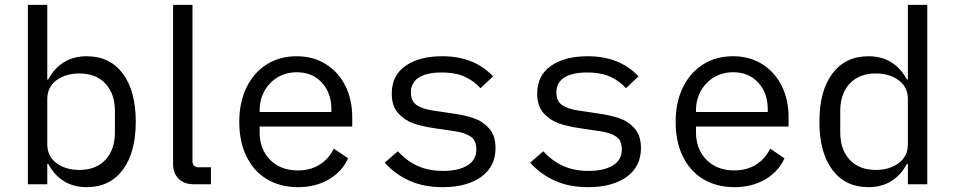

<svg xmlns="http://www.w3.org/2000/svg" viewBox="-20 -760 3940 792"><path d="M95 -740H175V-432H179Q204 -479 244 -503.5Q284 -528 338 -528Q433 -528 486.5 -456.5Q540 -385 540 -258Q540 -131 486.5 -59.5Q433 12 338 12Q284 12 244 -12.5Q204 -37 179 -84H175V0H95ZM454 -214V-302Q454 -373 415 -415Q376 -457 307 -457Q251 -457 213 -429Q175 -401 175 -351V-165Q175 -115 213 -87Q251 -59 307 -59Q376 -59 415 -101Q454 -143 454 -214Z M779 0Q739 0 716.5 -23Q694 -46 694 -83V-740H774V-95Q774 -83 780.5 -76.5Q787 -70 799 -70H850V0Z M967 -257Q967 -338 997 -399.5Q1027 -461 1080.5 -494.5Q1134 -528 1204 -528Q1272 -528 1324 -495.5Q1376 -463 1404.5 -406Q1433 -349 1433 -276V-238H1051V-214Q1051 -145 1094 -101Q1137 -57 1209 -57Q1260 -57 1298 -80.5Q1336 -104 1357 -147L1416 -107Q1392 -53 1337.5 -20.5Q1283 12 1209 12Q1136 12 1081 -21Q1026 -54 996.5 -115Q967 -176 967 -257ZM1051 -305V-298H1347V-309Q1347 -377 1307.5 -419.5Q1268 -462 1204 -462Q1161 -462 1126 -441.5Q1091 -421 1071 -385Q1051 -349 1051 -305Z M1567 -89 1621 -136Q1659 -95 1704 -75Q1749 -55 1808 -55Q1871 -55 1908 -77.5Q1945 -100 1945 -144Q1945 -181 1921 -197Q1897 -213 1854 -219L1773 -231Q1724 -238 1687 -250.5Q1650 -263 1623 -292.5Q1596 -322 1596 -374Q1596 -449 1653 -488.5Q1710 -528 1804 -528Q1936 -528 2014 -445L1962 -396Q1939 -423 1900.5 -442Q1862 -461 1801 -461Q1740 -461 1707.5 -440Q1675 -419 1675 -379Q1675 -342 1699.5 -326Q1724 -310 1766 -304L1847 -292Q1897 -285 1934 -272.5Q1971 -260 1997.5 -230.5Q2024 -201 2024 -149Q2024 -73 1965 -30.5Q1906 12 1806 12Q1728 12 1669 -14.5Q1610 -41 1567 -89Z M2167 -89 2221 -136Q2259 -95 2304 -75Q2349 -55 2408 -55Q2471 -55 2508 -77.5Q2545 -100 2545 -144Q2545 -181 2521 -197Q2497 -213 2454 -219L2373 -231Q2324 -238 2287 -250.5Q2250 -263 2223 -292.5Q2196 -322 2196 -374Q2196 -449 2253 -488.5Q2310 -528 2404 -528Q2536 -528 2614 -445L2562 -396Q2539 -423 2500.5 -442Q2462 -461 2401 -461Q2340 -461 2307.5 -440Q2275 -419 2275 -379Q2275 -342 2299.5 -326Q2324 -310 2366 -304L2447 -292Q2497 -285 2534 -272.5Q2571 -260 2597.5 -230.5Q2624 -201 2624 -149Q2624 -73 2565 -30.5Q2506 12 2406 12Q2328 12 2269 -14.5Q2210 -41 2167 -89Z M2767 -257Q2767 -338 2797 -399.5Q2827 -461 2880.5 -494.5Q2934 -528 3004 -528Q3072 -528 3124 -495.5Q3176 -463 3204.5 -406Q3233 -349 3233 -276V-238H2851V-214Q2851 -145 2894 -101Q2937 -57 3009 -57Q3060 -57 3098 -80.5Q3136 -104 3157 -147L3216 -107Q3192 -53 3137.5 -20.5Q3083 12 3009 12Q2936 12 2881 -21Q2826 -54 2796.5 -115Q2767 -176 2767 -257ZM2851 -305V-298H3147V-309Q3147 -377 3107.5 -419.5Q3068 -462 3004 -462Q2961 -462 2926 -441.5Q2891 -421 2871 -385Q2851 -349 2851 -305Z M3725 -84H3721Q3696 -37 3656 -12.5Q3616 12 3562 12Q3467 12 3413.5 -59.5Q3360 -131 3360 -258Q3360 -385 3413.5 -456.5Q3467 -528 3562 -528Q3616 -528 3656 -503.5Q3696 -479 3721 -432H3725V-740H3805V0H3725ZM3725 -165V-351Q3725 -401 3687 -429Q3649 -457 3593 -457Q3524 -457 3485 -415Q3446 -373 3446 -302V-214Q3446 -143 3485 -101Q3524 -59 3593 -59Q3649 -59 3687 -87Q3725 -115 3725 -165Z"/></svg>

Font: iA Writer Quattro V
Style: Regular
Weight: 400
Designer: Mike Abbink, Paul van der Laan, Pieter van Rosmalen, Oliver Reichenstein
Foundry: Information Architects Inc.
Version: Version 2.000